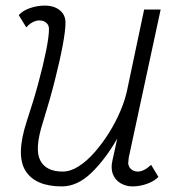

<svg xmlns="http://www.w3.org/2000/svg" viewBox="-20 -652 640 686"><path d="M74 -554 47 -598Q61 -614 87 -623Q113 -632 140 -632Q173 -632 193.5 -615.5Q214 -599 214 -571Q214 -543 204 -489.5Q194 -436 176 -365Q158 -294 133 -214Q103 -120 123.5 -79.5Q144 -39 204 -39Q232 -39 261.5 -58Q291 -77 318.5 -108.5Q346 -140 369.5 -177.5Q393 -215 410 -255Q427 -295 434 -329L495 -618H554L440 -89Q440 -84 439 -78.5Q438 -73 438 -69Q439 -56 448.5 -47.5Q458 -39 473 -39Q483 -39 495 -45Q507 -51 520 -63L546 -20Q532 -5 506 4.5Q480 14 453 14Q431 14 411.5 3Q392 -8 383.5 -29.5Q375 -51 382 -80L399 -157Q356 -82 306 -34Q256 14 201 14Q106 14 71 -42Q36 -98 76 -220Q100 -292 117.5 -357Q135 -422 145 -472Q155 -522 155 -549Q155 -562 145.5 -570.5Q136 -579 120 -579Q109 -579 96.5 -572.5Q84 -566 74 -554Z"/></svg>

Font: Victor Mono Thin ExtraLight
Style: Italic
Weight: 250
Italic angle: -12°
Monospace: yes
Version: Version 1.561;gftools[0.9.30]